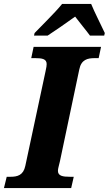

<svg xmlns="http://www.w3.org/2000/svg" viewBox="-37 -951 550 971"><path d="M135 -771H204C253 -803 285 -826 343 -867C366 -836 396 -801 418 -771H490L493 -784C477 -819 440 -891 424 -931H277C240 -885 168 -816 138 -784ZM-17 0H323L336 -57H316C281 -57 256 -61 256 -87C256 -99 261 -112 266 -135L364 -600C374 -650 406 -657 442 -657H462L474 -714H133L121 -657H141C176 -657 199 -653 199 -627C199 -621 198 -610 193 -589L91 -112C81 -64 50 -57 16 -57H-3Z"/></svg>

Font: Noto Serif SemiCondensed Extra
Style: Italic
Weight: 800
Width: 4
Italic angle: -12°
Designer: Monotype Design Team
Foundry: Monotype Imaging Inc.
Version: Version 1.901